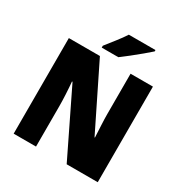

<svg xmlns="http://www.w3.org/2000/svg" viewBox="-208 -1084 1184 1242"><g transform="rotate(30 384.5 -463.5)"><path d="M698 0H466L232 -481H228Q232 -438 234.5 -387.5Q237 -337 237 -300V0H70V-714H302L535 -241H538Q536 -283 533.5 -331Q531 -379 531 -414V-714H698ZM594 -917Q574 -899 540.5 -871Q507 -843 471 -814.5Q435 -786 409 -767H285V-781Q310 -813 342 -853.5Q374 -894 395 -927H594Z"/></g></svg>

Font: Noto Sans Ethiopic SemiCondensed Black
Style: Regular
Weight: 900
Width: 4
Designer: Monotype Design Team
Foundry: Monotype Imaging Inc.
Version: Version 2.102; ttfautohint (v1.8.4.7-5d5b)